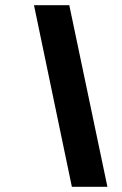

<svg xmlns="http://www.w3.org/2000/svg" viewBox="-20 -720 472 740"><path d="M394 0 247 -700H111L257 0Z"/></svg>

Font: Arthouse Owned
Style: Bold Italic
Weight: 700
Italic angle: -10°
Designer: Jeremy Tribby
Foundry: Tribby Type
Version: Version 1.000;PS 001.000;hotconv 1.0.88;makeotf.lib2.5.64775